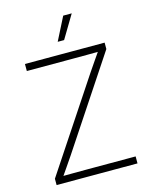

<svg xmlns="http://www.w3.org/2000/svg" viewBox="-136 -1029 883 1116"><g transform="rotate(-15 305.5 -470.5)"><path d="M63 0V-38.1L422.9 -581.1Q443.4 -611.3 464.4 -641.8Q485.4 -672.4 506.3 -702.6L512.2 -686Q471.2 -685.5 430.2 -685.3Q389.2 -685.1 348.1 -685.1H67.4V-727.5H546.9V-689L187 -146Q166.5 -115.7 145.5 -85.2Q124.5 -54.7 103.5 -24.4L97.2 -41Q137.2 -41.5 177.5 -41.7Q217.8 -42 257.8 -42H549.8V0ZM284.7 -802.7 355 -941.4H406.2L323.2 -802.7Z"/></g></svg>

Font: Inter 18pt ExtraLight
Style: Regular
Weight: 250
Designer: Rasmus Andersson
Foundry: rsms
Version: Version 4.001;git-66647c0bb